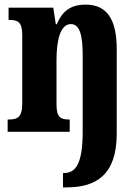

<svg xmlns="http://www.w3.org/2000/svg" viewBox="-20 -569 603 829"><path d="M252 240H268C394 240 484 187 484 8V-356C484 -491 438 -549 350 -549C280 -549 247 -516 225 -464H221L210 -536H17V-483H20C57 -483 76 -474 76 -418V-122C76 -62 55 -53 17 -53H13V0H281V-53H279C242 -53 224 -62 224 -118V-309C224 -391 239 -465 286 -465C325 -465 337 -415 337 -330V0C337 137 307 178 257 178H252Z"/></svg>

Font: Noto Serif Tamil ExtraCondensed ExtraBold
Style: Regular
Weight: 800
Width: 2
Designer: Indian Type Foundry, Tom Grace, and the Monotype Design Team
Foundry: Monotype Imaging Inc.
Version: Version 2.004